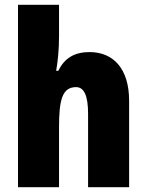

<svg xmlns="http://www.w3.org/2000/svg" viewBox="-20 -846 611 800"><path d="M226 -696V-826H55V-66H226V-316C226 -429 239 -483 297 -483C331 -483 347 -446 347 -372V-66H518V-426C518 -559 453 -629 353 -629C292 -629 249 -605 223 -551H214C221 -591 226 -640 226 -696Z"/></svg>

Font: Noto Sans Malayalam UI Condensed Black
Style: Regular
Weight: 900
Width: 3
Designer: Jelle Bosma - Monotype Design Team
Foundry: Monotype Imaging Inc.
Version: Version 2.104